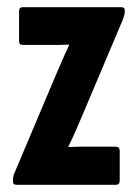

<svg xmlns="http://www.w3.org/2000/svg" viewBox="-20 -514 383 534"><path d="M26 0Q16 0 16 -9V-12Q16 -23 19 -30L134 -302Q143 -323 152.5 -345Q162 -367 172 -388V-390Q154 -389 142 -389Q130 -389 118 -389H43Q33 -389 33 -400V-483Q33 -494 43 -494H317Q327 -494 327 -486V-482Q327 -473 321 -458L209 -193Q200 -172 190.5 -150Q181 -128 170 -106V-105Q188 -106 199 -106Q210 -106 224 -106H302Q313 -106 313 -94V-12Q313 0 302 0Z"/></svg>

Font: Sofia Sans Extra Condensed ExtraBold
Style: Regular
Weight: 800
Designer: Botio Nikoltchev, Ani Petrova
Foundry: lettersoup
Version: Version 4.101; ttfautohint (v1.8.4.7-5d5b)